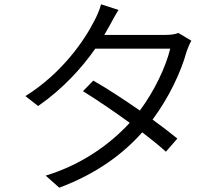

<svg xmlns="http://www.w3.org/2000/svg" viewBox="-20 -830 1040 891"><path d="M530 -784 449 -810C443 -786 428 -752 419 -736C373 -644 269 -491 98 -384L157 -338C271 -417 360 -515 422 -604H770C749 -518 696 -407 629 -317C557 -367 481 -417 413 -456L365 -407C431 -366 509 -313 582 -260C491 -161 360 -66 192 -15L255 41C427 -23 552 -116 640 -216C682 -184 720 -153 750 -126L803 -187C770 -214 731 -244 688 -275C764 -377 820 -496 846 -591C851 -605 860 -628 868 -641L808 -677C793 -671 773 -668 747 -668H464L488 -710C498 -728 514 -759 530 -784Z"/></svg>

Font: Noto Sans CJK HK DemiLight
Style: Regular
Weight: 350
Designer: Ryoko NISHIZUKA 西塚涼子 (kana, bopomofo & ideographs); Paul D. Hunt (Latin, Greek & Cyrillic); Sandoll Communications 산돌커뮤니
Foundry: Adobe
Version: Version 2.004;hotconv 1.0.118;makeotfexe 2.5.65603